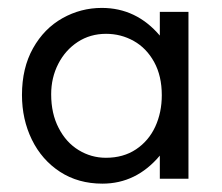

<svg xmlns="http://www.w3.org/2000/svg" viewBox="-20 -445 553 478"><path d="M34.7 -208.5Q34.7 -275.9 62.3 -325Q89.8 -374 135.5 -399.7Q181.2 -425.3 233.4 -425.3Q319.3 -425.3 377.9 -356.4V-415.5H449.2V0H377.9V-57.6Q319.3 12.2 234.9 12.2Q174.8 12.2 129.4 -17.3Q84 -46.9 59.3 -97.4Q34.7 -147.9 34.7 -208.5ZM126 -126.5Q144.5 -90.3 175.8 -71.3Q207 -52.2 243.7 -52.2Q287.1 -52.2 318.6 -73.2Q350.1 -94.2 366.5 -129.6Q382.8 -165 382.8 -208Q382.8 -255.9 363.8 -290.5Q344.7 -325.2 313 -343Q281.2 -360.8 244.1 -360.8Q204.6 -360.8 173.6 -340.6Q142.6 -320.3 125 -285.9Q107.4 -251.5 107.4 -210.4Q107.4 -162.1 126 -126.5Z"/></svg>

Font: NMS Futura Pro Book
Style: Regular
Weight: 400
Designer: Blend3rman
Version: Version 0.1